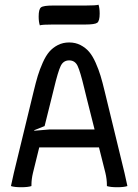

<svg xmlns="http://www.w3.org/2000/svg" viewBox="-20 -783 580 805"><path d="M337.9 -680.2H202.1Q157.2 -680.2 147 -676.8Q142.1 -691.4 142.1 -713.9Q142.1 -744.6 152.1 -752.2Q162.1 -759.8 202.1 -759.8H337.9Q382.8 -759.8 393.1 -763.2Q397.9 -748.5 397.9 -726.1Q397.9 -695.3 387.9 -687.7Q377.9 -680.2 337.9 -680.2ZM38.1 -58.1 121.1 -399.9Q130.4 -438.5 138.4 -465.1Q146.5 -491.7 159.2 -520.3Q171.9 -548.8 186.5 -565.9Q201.2 -583 222.4 -594Q243.7 -605 270 -605Q296.4 -605 317.6 -594Q338.9 -583 353.5 -565.9Q368.2 -548.8 380.9 -520.3Q393.6 -491.7 401.6 -465.1Q409.7 -438.5 418.9 -399.9L502 -58.1L514.2 -2.9Q499.5 2 471.2 2Q442.9 2 428.2 -2.9V-6.8Q428.2 -31.7 421.9 -58.1L395 -165H144.5L118.2 -58.1Q111.8 -31.7 111.8 -6.8V-2.9Q97.2 2 68.8 2Q40.5 2 25.9 -2.9Q33.2 -38.6 38.1 -58.1ZM167 -254.4 123 -236.8 124 -234.9 188 -240.2H376.5L342.8 -374Q339.4 -388.7 333 -414.1Q316.4 -483.4 305.4 -506.6Q294.4 -529.8 270 -529.8Q245.6 -529.8 234.4 -506.3Q223.1 -482.9 206.1 -411.6Q200.2 -387.7 196.8 -374Z"/></svg>

Font: Nikodecs
Style: Medium
Weight: 500
Version: Version 0.29